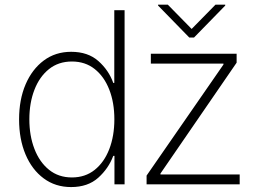

<svg xmlns="http://www.w3.org/2000/svg" viewBox="-20 -770 1080 802"><path d="M500.4 0V-727.3H457.4V-423.7H453.1Q434.3 -476.6 390.8 -515.1Q347.3 -553.6 277.3 -553.6Q211.6 -553.6 162.8 -517.2Q114 -480.8 86.8 -417.3Q59.7 -353.7 59.7 -271.3Q59.7 -188.9 86.6 -125Q113.6 -61.1 162.5 -24.9Q211.3 11.4 277 11.4Q346.9 11.4 390.3 -27.5Q433.6 -66.4 453.1 -119H458.1V0ZM457.7 -271.7Q457.7 -202.1 436.4 -147Q415.1 -92 375.5 -60.4Q335.9 -28.8 280.5 -28.8Q224.4 -28.8 184.7 -60.9Q144.9 -93 123.8 -148.1Q102.6 -203.1 102.6 -271.7Q102.6 -340.2 123.8 -394.9Q144.9 -449.6 184.7 -481.4Q224.4 -513.1 280.5 -513.1Q335.9 -513.1 375.5 -481.7Q415.1 -450.3 436.4 -395.8Q457.7 -341.3 457.7 -271.7ZM592.3 0V-36.6L913.4 -500.4V-504.3H610.1V-545.5H968.4V-508.2L650.2 -45.1V-41.2H981.2V0ZM681.1 -750.4 780.5 -649.1 880 -750.4H920.8V-746.8L790.5 -613.3H770.6L640.3 -746.8V-750.4Z"/></svg>

Font: Inter UI Extra Light
Style: Regular
Weight: 200
Designer: Rasmus Andersson
Foundry: rsms
Version: 3.2;8d6f07862